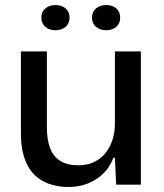

<svg xmlns="http://www.w3.org/2000/svg" viewBox="-20 -733 651 762"><path d="M253 9Q193 9 150 -14.5Q107 -38 85 -85.5Q63 -133 63 -203V-529H166V-229Q166 -180 178.5 -146Q191 -112 219 -94.5Q247 -77 291 -77Q335 -77 367.5 -98Q400 -119 418 -157Q436 -195 436 -243V-529H539V0H441L436 -107H430Q410 -53 362 -22Q314 9 253 9ZM402 -613Q377 -613 361 -626.5Q345 -640 345 -663Q345 -686 361 -699.5Q377 -713 402 -713Q426 -713 441.5 -699.5Q457 -686 457 -663Q457 -640 441.5 -626.5Q426 -613 402 -613ZM200 -613Q176 -613 160 -626.5Q144 -640 144 -663Q144 -686 160 -699.5Q176 -713 200 -713Q225 -713 240.5 -699.5Q256 -686 256 -663Q256 -640 240.5 -626.5Q225 -613 200 -613Z"/></svg>

Font: Mona Sans ExtraLight Medium
Style: Regular
Weight: 500
Version: Version 2.000